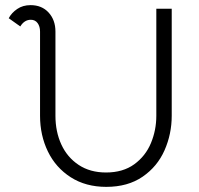

<svg xmlns="http://www.w3.org/2000/svg" viewBox="-20 -718 774 748"><path d="M136 -267V-595Q136 -615 126.5 -628Q117 -641 100 -641Q75 -641 59 -615L14 -647Q25 -668 47 -683Q69 -698 99 -698Q143 -698 169.5 -669Q196 -640 196 -595V-267Q196 -205 219 -155Q242 -105 286.5 -75.5Q331 -46 393 -46Q459 -46 503 -78Q547 -110 568 -160.5Q589 -211 589 -267V-684H649V-267Q649 -196 621 -132.5Q593 -69 535.5 -29.5Q478 10 394 10Q314 10 255.5 -27.5Q197 -65 166.5 -128Q136 -191 136 -267Z"/></svg>

Font: Bellota
Style: Regular
Weight: 400
Designer: Kemie Guaida
Foundry: Kemie Guaida
Version: Version 4.001